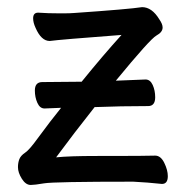

<svg xmlns="http://www.w3.org/2000/svg" viewBox="-20 -507 530 543"><path d="M66.9 16.1Q52.7 16.1 41.7 -1.5Q30.8 -19 30.8 -34.2Q30.8 -46.9 34.7 -56.9Q38.6 -66.9 50.8 -75Q63 -83 86.9 -116.2Q123.5 -166 152.8 -202.1L106 -200.2Q92.8 -200.2 85.7 -216.1Q78.6 -231.9 78.6 -251Q78.6 -274.9 99.6 -274.9L210.9 -275.9Q271 -350.1 323.7 -408.2Q148.9 -395 120.6 -391.1Q96.7 -391.1 80.6 -428.2Q73.7 -442.9 73.7 -455.1Q73.7 -471.2 87.9 -471.2Q114.7 -469.2 151.9 -469.2Q179.7 -469.2 189 -470.2Q344.7 -481 381.8 -486.8Q409.7 -486.8 430.7 -452.1Q439.9 -439 439.9 -429.2Q439.9 -416 422.4 -406.5Q404.8 -397 307.6 -278.8L391.6 -282.2Q404.8 -282.2 411.9 -266.6Q418.9 -251 418.9 -231.9Q418.9 -207 398.9 -207Q321.8 -207 247.6 -204.1Q188 -128.9 138.7 -62Q175.8 -65.9 252.9 -65.9Q402.8 -65.9 418.9 -66.9Q434.6 -66.9 444.6 -46.4Q454.6 -25.9 454.6 -8.8Q454.6 13.2 438 13.2Q397 8.8 356.9 6.8Q131.8 6.8 104.7 11.5Q77.6 16.1 66.9 16.1Z"/></svg>

Font: LXGW WenKai GB Screen
Style: Regular
Weight: 400
Designer: LXGW / Fontworks Inc.
Foundry: LXGW / Fontworks Inc.
Version: Version 1.321;February 19, 2024;FontCreator 14.0.0.2901 64-b